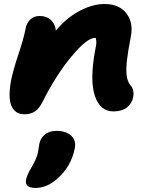

<svg xmlns="http://www.w3.org/2000/svg" viewBox="-20 -573 727 948"><path d="M540 -22.9Q474.1 -22.9 448.5 -99.4Q422.9 -175.8 449.2 -321.8Q454.6 -347.2 455.6 -358.2Q456.5 -369.1 453.1 -384.8L449.2 -386.2Q409.7 -386.2 332.8 -293.9Q255.9 -201.7 189 -67.9Q172.9 -36.1 151.9 -22.5Q130.9 -8.8 101.1 -8.8Q67.4 -8.8 48.8 -30.3Q30.3 -51.8 27.8 -88.4Q25.4 -125 34.2 -173.8Q45.9 -230.5 71.5 -306.6Q97.2 -382.8 106.9 -434.1Q112.3 -460.9 130.4 -477.5Q148.4 -494.1 175.8 -494.1Q209 -494.1 230.7 -474.9Q252.4 -455.6 255.9 -421.9Q308.1 -484.9 372.6 -519Q437 -553.2 496.1 -553.2Q568.4 -553.2 604 -507.1Q639.6 -460.9 626 -392.1Q611.8 -319.8 606.7 -275.1Q601.6 -230.5 605.7 -199.2Q609.9 -168 625 -150.9Q644.5 -128.9 637.2 -92.8Q631.8 -62.5 606.9 -42.7Q582 -22.9 540 -22.9ZM154.8 355Q127.4 355 116 344.2Q104.5 333.5 108.9 313Q113.3 291 131.8 259.8Q145.5 238.3 154.1 218.3Q162.6 198.2 165.3 188.2Q168 178.2 170.4 160.9Q172.9 143.6 173.8 139.2Q179.2 109.9 200.9 91.6Q222.7 73.2 257.8 73.2Q307.1 73.2 332.3 97.7Q357.4 122.1 349.1 160.2Q331.5 249 263.2 309.1Q211.9 355 154.8 355Z"/></svg>

Font: Shantell Sans Irregular Bouncy
Style: Italic
Weight: 800
Italic angle: -11.31°
Designer: Stephen Nixon, Anya Danilova, Shantell Martin
Foundry: Arrow Type
Version: Version 1.006;[9816181b4]